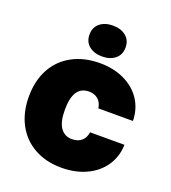

<svg xmlns="http://www.w3.org/2000/svg" viewBox="-139 -858 864 971"><g transform="rotate(20 293.0 -372.5)"><path d="M25 -273Q25 -358 59.5 -421.5Q94 -485 158 -519.5Q222 -554 307 -554Q380 -554 438 -526.5Q496 -499 528.5 -449.5Q561 -400 562 -336H376Q371 -368 351.5 -384Q332 -400 303 -400Q219 -400 219 -272Q219 -207 241 -175.5Q263 -144 302 -144Q336 -144 355 -161.5Q374 -179 378 -208H563Q561 -143 527 -93.5Q493 -44 434.5 -17Q376 10 302 10Q219 10 156 -25Q93 -60 59 -124Q25 -188 25 -273ZM206 -672Q206 -711 233 -733Q260 -755 303 -755Q346 -755 373 -733Q400 -711 400 -672Q400 -633 373 -611Q346 -589 303 -589Q260 -589 233 -611Q206 -633 206 -672Z"/></g></svg>

Font: Mona Sans Black
Style: Regular
Weight: 900
Designer: Deni Anggara
Foundry: GitHub
Version: Version 2.000